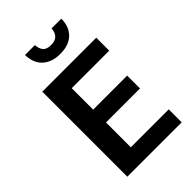

<svg xmlns="http://www.w3.org/2000/svg" viewBox="-247 -918 1006 1006"><g transform="rotate(-45 256.0 -415.0)"><path d="M73 -630H473V-534H195V-375H447V-280H195V-96H476V0H73ZM218 -830Q220 -802 233 -786Q246 -770 280 -770Q337 -770 342 -830H414Q414 -772 379.5 -737.5Q345 -703 280 -703Q244 -703 218.5 -713.5Q193 -724 176.5 -741.5Q160 -759 152.5 -782Q145 -805 145 -830Z"/></g></svg>

Font: Mukta Malar SemiBold
Style: Regular
Weight: 600
Designer: Aadarsh Rajan, Girish Dalvi, Yashodeep Gholap
Foundry: Ek Type
Version: Version 2.538;PS 1.000;hotconv 16.6.51;makeotf.lib2.5.65220;